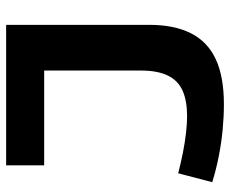

<svg xmlns="http://www.w3.org/2000/svg" viewBox="-82 -658 750 626"><g transform="rotate(-90 293.0 -345.0)"><path d="M12 -28 41 -139Q76 -130 109 -123.5Q142 -117 172.5 -113.5Q203 -110 227 -110Q277 -110 310 -124.5Q343 -139 359.5 -172.5Q376 -206 376 -261V-576H67V-700H525V-233Q525 -152 497.5 -97.5Q470 -43 413 -16.5Q356 10 266 10Q226 10 183.5 6Q141 2 97.5 -6.5Q54 -15 12 -28Z"/></g></svg>

Font: Georama SemiExpanded SemiBold
Style: Regular
Weight: 600
Width: 6
Designer: Jean-Baptiste Levee
Foundry: Production Type
Version: Version 1.001